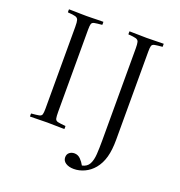

<svg xmlns="http://www.w3.org/2000/svg" viewBox="-158 -835 1110 1181"><g transform="rotate(20 397.0 -244.5)"><path d="M245 -623V-86Q245 -56 248 -42.5Q251 -29 266 -25.5Q281 -22 317 -19Q318 -9 317 1Q295 1 260 0Q225 -1 205 -1Q183 -1 149 0Q115 1 92 1Q91 -9 92 -19Q127 -22 142.5 -25Q158 -28 161.5 -39.5Q165 -51 165 -77V-614Q165 -644 161 -657Q157 -670 142 -674.5Q127 -679 92 -681Q91 -691 92 -701Q107 -701 128.5 -700.5Q150 -700 171 -699.5Q192 -699 206 -699Q220 -699 240.5 -699.5Q261 -700 282 -700.5Q303 -701 317 -701Q318 -691 317 -681Q282 -678 267 -675Q252 -672 248.5 -661Q245 -650 245 -623ZM455 212Q422 212 401.5 198.5Q381 185 381 162Q381 142 394.5 131Q408 120 427 120Q450 120 467 137Q484 154 495 175Q528 168 541.5 142.5Q555 117 557.5 77Q560 37 560 -11V-614Q560 -644 556.5 -657Q553 -670 538 -674.5Q523 -679 488 -681Q487 -691 488 -701Q509 -701 543.5 -700Q578 -699 600 -699Q623 -699 656 -700Q689 -701 712 -701V-681Q677 -678 661.5 -675Q646 -672 642.5 -661Q639 -650 639 -623V-46Q639 21 626 68Q613 115 585 149Q559 180 524.5 196Q490 212 455 212Z"/></g></svg>

Font: Castoro Titling
Style: Regular
Weight: 400
Version: Version 2.04